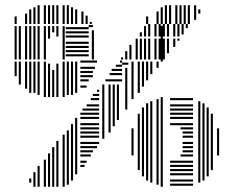

<svg xmlns="http://www.w3.org/2000/svg" viewBox="-20 -716 886 736"><path d="M44 -424H36V-480H44ZM60 -392H52V-480H60ZM84 -376H76V-480H84ZM100 -16H92V-32H100ZM100 -360H92V-480H100ZM116 0H108V-56H116ZM116 -360H108V-480H116ZM132 0H124V-80H132ZM132 -352H124V-480H132ZM156 0H148V-104H156ZM156 -344H148V-480H156ZM172 0H164V-128H172ZM172 -344H164V-472H172ZM188 0H180V-152H188ZM188 -344H180V-448H188ZM204 0H196V-176H204ZM204 -344H196V-472H204ZM228 0H220V-200H228ZM228 -344H220V-480H228ZM244 -8H236V-216H244ZM244 -352H236V-480H244ZM260 -24H252V-240H260ZM260 -352H252V-480H260ZM276 -48H268V-264H276ZM276 -360H268V-480H276ZM304 -76H288V-84H304ZM312 -92H288V-100H312ZM328 -116H288V-124H328ZM336 -132H288V-140H336ZM352 -148H288V-156H352ZM360 -164H288V-172H360ZM360 -188H288V-196H360ZM360 -204H288V-212H360ZM360 -220H288V-228H360ZM360 -236H288V-244H360ZM360 -260H288V-268H360ZM360 -276H288V-284H360ZM360 -292H296V-300H360ZM360 -308H312V-316H360ZM360 -332H328V-340H360ZM360 -348H336V-356H360ZM360 -364H352V-372H360ZM312 -380H288V-388H312ZM320 -404H288V-412H320ZM336 -420H288V-428H336ZM336 -436H288V-444H336ZM344 -452H288V-460H344ZM352 -476H288V-484H352ZM380 -184H372V-392H380ZM404 -208H396V-392H404ZM420 -232H412V-392H420ZM436 -256H428V-392H436ZM448 -404H384V-412H448ZM448 -428H400V-436H448ZM448 -444H408V-452H448ZM448 -460H424V-468H448ZM448 -476H440V-484H448ZM468 -296H460V-376H468ZM468 -376H460V-456H468ZM472 -468H448V-476H472ZM492 -120H484V-224H492ZM492 -336H484V-480H492ZM516 -64H508V-280H516ZM516 -360H508V-480H516ZM532 -40H524V-304H532ZM532 -384H524V-480H532ZM548 -24H540V-320H548ZM548 -408H540V-480H548ZM564 -16H556V-328H564ZM564 -432H556V-480H564ZM588 -8H580V-336H588ZM588 -456H580V-480H588ZM604 0H596V-344H604ZM604 -480H596V-617H604ZM720 -4H632V-12H720ZM720 -20H632V-28H720ZM720 -44H632V-52H720ZM720 -60H632V-68H720ZM720 -76H632V-84H720ZM720 -92H632V-100H720ZM720 -116H672V-124H720ZM720 -132H680V-140H720ZM720 -148H680V-156H720ZM720 -164H680V-172H720ZM720 -188H680V-196H720ZM720 -204H680V-212H720ZM720 -220H672V-228H720ZM720 -236H632V-244H720ZM720 -260H632V-268H720ZM720 -276H632V-284H720ZM720 -292H632V-300H720ZM720 -308H632V-316H720ZM720 -332H632V-340H720ZM748 -16H740V-328H748ZM764 -24H756V-320H764ZM780 -40H772V-304H780ZM796 -64H788V-280H796ZM820 -120H812V-224H820ZM44 -488H36V-616H44ZM60 -488H52V-616H60ZM84 -488H76V-616H84ZM100 -488H92V-616H100ZM116 -488H108V-616H116ZM132 -488H124V-616H132ZM156 -488H148V-616H156ZM172 -568H164V-616H172ZM188 -592H180V-616H188ZM204 -576H196V-616H204ZM228 -488H220V-616H228ZM320 -500H232V-508H320ZM320 -516H232V-524H320ZM320 -532H232V-540H320ZM320 -548H232V-556H320ZM320 -572H232V-580H320ZM320 -588H232V-596H320ZM320 -604H232V-612H320ZM340 -488H332V-600H340ZM452 -488H444V-496H452ZM336 -612H320V-620H336ZM468 -488H460V-520H468ZM484 -488H476V-544H484ZM508 -488H500V-568H508ZM524 -488H516V-568H524ZM540 -488H532V-568H540ZM556 -488H548V-568H556ZM580 -488H572V-568H580ZM596 -488H588V-568H596ZM612 -488H604V-568H612ZM628 -512H620V-568H628ZM652 -536H644V-568H652ZM668 -560H660V-568H668ZM524 -576H516V-592H524ZM540 -576H532V-616H540ZM556 -576H548V-624H556ZM580 -576H572V-624H580ZM596 -576H588V-624H596ZM612 -576H604V-624H612ZM628 -576H620V-624H628ZM652 -576H644V-624H652ZM668 -576H660V-624H668ZM684 -584H676V-624H684ZM700 -608H692V-624H700ZM44 -624H36V-653H44ZM84 -624H76V-664H84ZM100 -624H92V-680H100ZM116 -624H108V-688H116ZM132 -624H124V-696H132ZM156 -624H148V-696H156ZM172 -624H164V-696H172ZM188 -624H180V-696H188ZM204 -624H196V-696H204ZM228 -624H220V-696H228ZM244 -624H236V-696H244ZM260 -624H252V-688H260ZM276 -624H268V-680H276ZM300 -624H292V-672H300ZM316 -624H308V-656H316ZM332 -624H324V-632H332ZM548 -624H540V-653H548ZM588 -624H580V-672H588ZM604 -624H596V-688H604ZM620 -624H612V-696H620ZM636 -624H628V-696H636ZM660 -624H652V-696H660ZM676 -624H668V-696H676ZM692 -624H684V-696H692ZM708 -624H700V-696H708ZM732 -640H724V-696H732ZM748 -664H740V-680H748Z"/></svg>

Font: Rubik Lines
Style: Regular
Weight: 400
Designer: Hubert and Fischer, NaN
Foundry: Hubert and Fischer, NaN
Version: Version 2.201